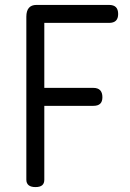

<svg xmlns="http://www.w3.org/2000/svg" viewBox="-20 -760 528 780"><path d="M87 -30C87 -10 100 0 124 0C149 0 160 -10 160 -30V-330H359C384 -330 396 -341 396 -365C396 -390 384 -403 359 -403H160V-667H423C448 -667 460 -679 460 -703C460 -728 448 -740 423 -740H128C101 -740 87 -724 87 -692Z"/></svg>

Font: Numismatica Pro
Style: Regular
Weight: 400
Designer: Chris Hopkins
Foundry: Edward C. D. Hopkins
Version: Version 2.19D